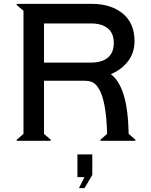

<svg xmlns="http://www.w3.org/2000/svg" viewBox="-20 -720 773 982"><path d="M443.8 -600.1H205.1V-399.9H443.8Q501.5 -399.9 531.7 -425.3Q562 -450.7 562 -500Q562 -549.3 531.7 -574.7Q501.5 -600.1 443.8 -600.1ZM408.2 -307.1H205.1V-35.2L240.2 -4.9L238.8 0H65.9L64.9 -4.9L100.1 -35.2V-665L64.9 -694.8L65.9 -700.2H450.2Q547.4 -700.2 607.7 -650.9Q668 -601.6 668 -509.8Q668 -450.2 635 -407Q602.1 -363.8 546.9 -340.8Q589.8 -308.1 612.5 -235.1Q635.3 -162.1 638.2 -35.2L672.9 -4.9L671.9 0H494.1L493.2 -4.9L527.8 -35.2Q523.4 -211.4 481.9 -272Q469.2 -291 453.4 -299.1Q437.5 -307.1 408.2 -307.1ZM376 186V69.8H452.1V174.8L412.1 242.2H383.8L412.1 186Z"/></svg>

Font: Tiffany Gothic CC
Style: Regular
Weight: 400
Designer: indestructible type*
Foundry: Cowboy Collective
Version: Version 1.000